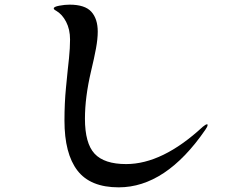

<svg xmlns="http://www.w3.org/2000/svg" viewBox="-20 -781 1040 825"><path d="M257 -263Q257 -338 263.5 -404Q270 -470 271 -480Q272 -487 276.5 -531Q281 -575 281 -611Q281 -655 264 -687.5Q247 -720 221 -735Q211 -740 211 -745Q211 -752 234.5 -756.5Q258 -761 279 -761Q345 -761 372.5 -730.5Q400 -700 400 -645Q400 -614 392.5 -573Q385 -532 371 -474Q345 -363 345 -271Q345 -165 386.5 -120.5Q428 -76 522 -76Q678 -76 851 -236Q864 -247 870 -247Q872 -247 872 -244Q872 -237 862 -223Q692 24 490 24Q368 24 312.5 -48.5Q257 -121 257 -263Z"/></svg>

Font: Shippori Mincho B1
Style: Bold
Weight: 700
Designer: FONTDASU
Foundry: FONTDASU / Google Inc. / but / Adobe
Version: Version 3.110; ttfautohint (v1.8.3)